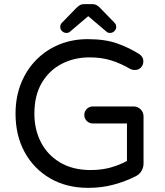

<svg xmlns="http://www.w3.org/2000/svg" viewBox="-20 -897 797 927"><path d="M406 10Q301 10 222 -36Q143 -82 99 -162.5Q55 -243 55 -348Q55 -429 82 -495.5Q109 -562 156.5 -609.5Q204 -657 267 -682.5Q330 -708 403 -708Q488 -708 546.5 -687Q605 -666 652 -636Q659 -632 665.5 -623Q672 -614 672 -600Q672 -584 661 -571.5Q650 -559 630 -559Q619 -559 609 -564Q565 -590 518 -605Q471 -620 413 -620Q338 -620 277.5 -588.5Q217 -557 181.5 -496.5Q146 -436 146 -348Q146 -271 178 -209.5Q210 -148 271 -112Q332 -76 418 -76Q471 -76 515 -88.5Q559 -101 593 -120V-301H428Q411 -301 399 -313Q387 -325 387 -342Q387 -359 399 -371Q411 -383 428 -383H625Q645 -383 659 -369Q673 -355 673 -335V-108Q673 -87 662.5 -70.5Q652 -54 635 -46Q586 -21 528.5 -5.5Q471 10 406 10ZM301 -738Q288 -738 279 -747.5Q270 -757 271 -768Q271 -779 279 -787L347 -857Q355 -865 364 -871Q373 -877 387 -877H425Q439 -877 448.5 -871Q458 -865 465 -857L533 -787Q541 -779 541 -768Q542 -757 533 -747.5Q524 -738 511 -738Q500 -738 493 -745L406 -819L319 -745Q312 -738 301 -738Z"/></svg>

Font: Varela Round
Style: Regular
Weight: 400
Designer: Joe Prince, Avraham Cornfeld
Foundry: Joe Prince, Avraham Cornfeld
Version: Version 3.010; ttfautohint (v1.8.4.7-5d5b)